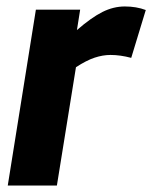

<svg xmlns="http://www.w3.org/2000/svg" viewBox="-20 -574 471 594"><path d="M228 -544 218 -481Q263 -520 297 -537Q331 -554 366 -554Q402 -554 431 -543L386 -395Q352 -404 322 -404Q298 -404 272.5 -395.5Q247 -387 215 -366L156 0H4L91 -544Z"/></svg>

Font: Georama
Style: Bold Italic
Weight: 700
Italic angle: -9°
Designer: Jean-Baptiste Levee
Foundry: Production Type
Version: Version 1.000